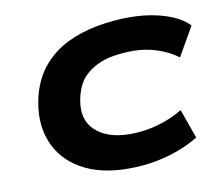

<svg xmlns="http://www.w3.org/2000/svg" viewBox="-63 -587 777 672"><g transform="rotate(-10 325.0 -250.5)"><path d="M343 10Q242 10 174.5 -29Q107 -68 80.5 -137.5Q54 -207 76 -297Q93 -360 129.5 -401.5Q166 -443 215 -466.5Q264 -490 321 -500.5Q378 -511 436 -511Q504 -511 560.5 -493.5Q617 -476 646 -445L587 -342Q555 -366 513.5 -379.5Q472 -393 430 -393Q394 -393 361.5 -388Q329 -383 300.5 -369.5Q272 -356 251.5 -333.5Q231 -311 221 -274Q200 -195 242.5 -151.5Q285 -108 370 -108Q419 -108 467.5 -121.5Q516 -135 557 -160L594 -56Q563 -37 524 -22Q485 -7 439.5 1.5Q394 10 343 10Z"/></g></svg>

Font: Nunito Sans 7pt Expanded
Style: Bold Italic
Weight: 700
Width: 7
Italic angle: -9°
Designer: Vernon Adams
Foundry: Vernon Adams
Version: Version 3.101;gftools[0.9.27]